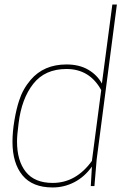

<svg xmlns="http://www.w3.org/2000/svg" viewBox="-20 -820 550 846"><path d="M212 6Q123 6 79 -47.5Q35 -101 35 -195Q35 -239 43.5 -289.5Q52 -340 64 -376Q80 -427 115 -468Q173 -536 273 -536Q329 -536 368.5 -513Q408 -490 429 -452L475 -800H495L406 -118L396 0H380L385 -86Q353 -41 308 -17.5Q263 6 212 6ZM212 -14Q315 -14 385 -111L426 -423Q375 -516 273 -516Q178 -516 126.5 -450.5Q75 -385 62 -277Q55 -224 55 -197Q55 -111 94 -62.5Q133 -14 212 -14Z"/></svg>

Font: Tanohe Sans Thin
Style: Italic
Weight: 100
Designer: Village Type and Design LLC & Cristiano Sobral
Foundry: Cooper Hewitt Smithsonian Design Museum
Version: Version 1.00;September 29, 2021;FontCreator 13.0.0.2655 64-b